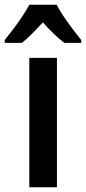

<svg xmlns="http://www.w3.org/2000/svg" viewBox="-57 -786 361 806"><path d="M182 0H66V-543H182ZM181 -766Q198 -733 227.5 -692Q257 -651 284 -618V-606H213Q169 -640 123 -692Q99 -666 76.5 -643.5Q54 -621 35 -606H-37V-618Q-20 -639 0 -665.5Q20 -692 37.5 -718.5Q55 -745 66 -766Z"/></svg>

Font: Noto Sans Condensed SemiBold
Style: Regular
Weight: 600
Width: 3
Designer: Monotype Design Team
Foundry: Monotype Imaging Inc.
Version: Version 2.013; ttfautohint (v1.8.4.7-5d5b)